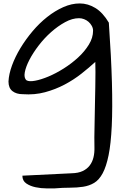

<svg xmlns="http://www.w3.org/2000/svg" viewBox="-20 -546 685 1093"><path d="M387.7 440.4Q425.8 439.5 450.7 427.7Q475.6 416 490.7 396Q505.9 376 512.2 349.6Q518.6 323.2 517.6 292Q516.6 273.4 517.1 235.4Q517.6 197.3 518.6 149.4Q519.5 101.6 520.5 49.3Q521.5 -2.9 522.5 -50.8Q523.4 -98.6 523.4 -136.2Q523.4 -173.8 522.5 -193.4Q487.3 -161.1 443.4 -126.5Q399.4 -91.8 347.7 -64.5Q295.9 -37.1 236.3 -21Q176.8 -4.9 109.4 -9.8Q73.2 -9.8 50.8 -27.3Q28.3 -44.9 28.3 -82Q30.3 -124 48.3 -173.3Q66.4 -222.7 96.2 -272Q126 -321.3 165 -367.7Q204.1 -414.1 248.5 -449.2Q293 -484.4 340.3 -505.4Q387.7 -526.4 434.1 -526.4Q480.5 -526.4 522.9 -500.5Q565.4 -474.6 599.6 -417Q613.3 -219.7 617.2 -75.2Q621.1 69.3 616.2 171.4Q611.3 273.4 598.1 337.9Q585 402.3 564.5 440.4Q543.9 478.5 516.1 495.1Q488.3 511.7 453.6 517.1Q418.9 522.5 377.9 522.5Q336.9 522.5 291 526.4Q274.4 526.4 244.1 526.4Q213.9 526.4 183.1 520Q152.3 513.7 129.9 498.5Q107.4 483.4 107.4 454.1ZM429.7 -442.4Q391.6 -442.4 350.6 -419.9Q309.6 -397.5 271 -363.3Q232.4 -329.1 200.2 -287.1Q168 -245.1 147.5 -205.6Q127 -166 121.1 -134.3Q115.2 -102.5 130.9 -88.9Q145.5 -80.1 179.7 -86.4Q213.9 -92.8 255.9 -110.4Q297.9 -127.9 342.8 -156.2Q387.7 -184.6 424.8 -218.8Q461.9 -252.9 485.8 -292Q509.8 -331.1 509.8 -371.1Q509.8 -385.7 502.4 -398.9Q495.1 -412.1 483.9 -421.9Q472.7 -431.6 458.5 -437Q444.3 -442.4 429.7 -442.4Z"/></svg>

Font: Architects Daughter-petzku
Style: Regular
Weight: 400
Designer: Kimberly Geswein
Foundry: Kimberly Geswein
Version: Version 1.000 2010 initial release